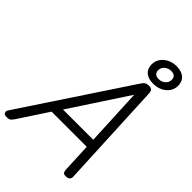

<svg xmlns="http://www.w3.org/2000/svg" viewBox="-413 -1444 1607 1607"><g transform="rotate(45 390.5 -640.0)"><path d="M-15 14Q-41 14 -49 -1.5Q-57 -17 -42 -39L578 -975Q592 -998 607 -1006.5Q622 -1015 646 -1015Q665 -1015 676.5 -1005.5Q688 -996 689 -964L733 -31Q735 -11 723.5 1.5Q712 14 686 14Q664 14 657 5.5Q650 -3 648 -23L636 -285H220L50 -26Q32 0 21.5 7Q11 14 -15 14ZM275 -365H633L609 -874ZM655 -1051Q615 -1051 587.5 -1064Q560 -1077 546 -1101Q532 -1125 532 -1158Q532 -1196 553 -1227Q574 -1258 610 -1276Q646 -1294 690 -1294Q731 -1294 759 -1281Q787 -1268 801.5 -1244Q816 -1220 816 -1186Q816 -1147 794.5 -1116.5Q773 -1086 737 -1068.5Q701 -1051 655 -1051ZM660 -1111Q695 -1111 719 -1132Q743 -1153 743 -1184Q743 -1208 729 -1221Q715 -1234 686 -1234Q653 -1234 629 -1212.5Q605 -1191 605 -1161Q605 -1137 619.5 -1124Q634 -1111 660 -1111Z"/></g></svg>

Font: Playwrite US Trad
Style: Regular
Weight: 400
Designer: Veronika Burian, José Scaglione
Foundry: TypeTogether
Version: Version 1.002